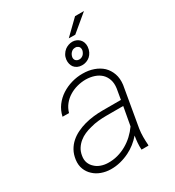

<svg xmlns="http://www.w3.org/2000/svg" viewBox="-200 -957 988 1084"><g transform="rotate(-30 293.5 -415.0)"><path d="M406.7 0H451.7L452.6 -5.4Q450.7 -31.2 450.7 -56.9Q450.7 -82.5 454.6 -108.9L499.5 -368.7Q504.4 -408.7 493.4 -439.9Q482.4 -471.2 459.5 -493.7Q436.5 -515.1 403.8 -526.6Q371.1 -538.1 333 -538.1Q296.9 -538.6 261 -528.3Q225.1 -518.1 194.8 -498.5Q164.6 -479 143.1 -450.2Q121.6 -421.4 113.3 -383.8L155.3 -383.3Q163.6 -412.1 181.2 -434.1Q198.7 -456.1 222.7 -470.7Q246.6 -485.4 274.4 -492.9Q302.2 -500.5 331.5 -500.5Q361.3 -500 386.5 -491.5Q411.6 -482.9 429.2 -466.3Q446.3 -449.7 454.3 -425.5Q462.4 -401.4 458 -369.6L446.3 -301.3H324.7Q296.9 -301.3 267.3 -297.9Q237.8 -294.4 210 -287.1Q181.6 -279.3 155.8 -266.8Q129.9 -254.4 109.4 -236.3Q88.4 -217.8 74.7 -193.1Q61 -168.5 56.6 -136.2Q52.2 -102.5 62.7 -75.7Q73.2 -48.8 93.8 -30.3Q113.8 -11.2 142.1 -1Q170.4 9.3 201.7 9.8Q234.4 10.3 265.4 2.4Q296.4 -5.4 324.7 -19.5Q349.6 -31.7 371.8 -49.3Q394 -66.9 412.6 -88.4Q408.7 -65.9 407 -44.4Q405.3 -22.9 406.7 0ZM205.6 -29.3Q182.1 -29.8 160.9 -37.4Q139.6 -44.9 125 -59.1Q109.4 -72.8 101.8 -92.5Q94.2 -112.3 98.6 -137.7Q102.5 -163.1 114.7 -182.1Q127 -201.2 144.5 -215.3Q161.1 -229 181.9 -238Q202.6 -247.1 225.1 -252.4Q251 -259.8 278.1 -262.5Q305.2 -265.1 329.6 -265.1H440.4L418.5 -144.5Q400.4 -118.7 377.2 -97.2Q354 -75.7 327.1 -60.5Q299.8 -44.9 269 -36.6Q238.3 -28.3 205.6 -29.3ZM458.5 -840.3 365.2 -749.5 407.2 -749 516.6 -840.3ZM293 -652.3Q291.5 -637.2 294.7 -624.8Q297.9 -612.3 304.7 -603Q313 -592.3 325.9 -586.2Q338.9 -580.1 354.5 -580.1Q369.1 -579.6 383.1 -584.7Q397 -589.8 407.7 -599.1Q418.5 -608.9 425.5 -623Q432.6 -637.2 434.1 -655.3Q435.1 -670.4 430.7 -683.1Q426.3 -695.8 417.5 -704.6Q409.2 -712.9 397.9 -717.8Q386.7 -722.7 373.5 -723.1Q359.4 -723.1 346.4 -718.5Q333.5 -713.9 323.2 -706.1Q311 -696.3 303 -682.6Q294.9 -668.9 293 -652.3ZM346.7 -618.2Q340.3 -620.6 335.7 -625Q331.1 -629.4 329.6 -636.2Q328.1 -641.1 329.1 -647.7Q330.1 -654.3 333.5 -661.6Q336.9 -668.9 342.3 -674.3Q347.7 -679.7 354 -683.1Q360.4 -685.5 366.9 -686Q373.5 -686.5 379.9 -685.1Q385.7 -682.6 390.1 -679Q394.5 -675.3 396.5 -669.9Q398.4 -664.6 398.4 -658Q398.4 -651.4 395 -643.6Q391.6 -635.7 387.2 -630.4Q382.8 -625 377.4 -622.1Q370.6 -617.7 362.8 -616.7Q355 -615.7 346.7 -618.2Z"/></g></svg>

Font: Roboto Mono ExtraLight
Style: Italic
Weight: 250
Italic angle: -10°
Monospace: yes
Designer: Google
Version: Version 3.000